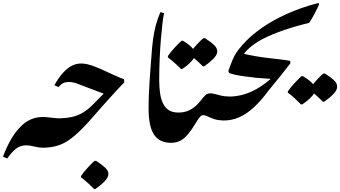

<svg xmlns="http://www.w3.org/2000/svg" viewBox="-27 -967 2303 1300"><path d="M22 106 -7 94Q17 30 46 -20.5Q75 -71 108 -105Q140 -140 179.5 -157.5Q219 -175 266 -175Q278 -175 297 -173Q316 -171 335 -168.5Q354 -166 364 -166Q386 -166 394 -149Q402 -132 402 -104Q402 -65 381 -34Q360 -3 329 15Q298 33 265 33Q235 33 205 25Q175 17 151 17Q110 17 80.5 40.5Q51 64 22 106Z M610 313Q589 291 574.5 278Q560 265 548 254.5Q536 244 521 234V225Q528 214 540.5 198.5Q553 183 568 167Q583 151 595.5 138.5Q608 126 614 122H624Q664 148 685.5 168.5Q707 189 707 211Q707 234 681.5 260.5Q656 287 618 313Z M265 33Q246 33 234.5 17.5Q223 2 223 -30Q223 -68 244.5 -98.5Q266 -129 298.5 -147.5Q331 -166 364 -166Q419 -166 459.5 -175Q500 -184 533.5 -204Q567 -224 597 -254Q614 -271 633 -290Q652 -309 675 -333Q631 -349 593.5 -363.5Q556 -378 516 -393Q493 -403 474 -407.5Q455 -412 438 -412Q418 -412 401.5 -404.5Q385 -397 370 -377L341 -390Q382 -463 426.5 -500Q471 -537 523 -537Q544 -537 567 -531.5Q590 -526 621 -514Q652 -502 696 -481Q732 -465 753.5 -455Q775 -445 788.5 -439.5Q802 -434 813 -431L814 -409Q801 -396 774.5 -367.5Q748 -339 715.5 -303Q683 -267 651 -231Q619 -195 595 -167Q557 -123 519 -85.5Q481 -48 443 -21Q405 6 366 18Q342 26 316.5 29.5Q291 33 265 33Z M1131 0Q1052 0 1015.5 -56Q979 -112 979 -233Q979 -277 980.5 -319Q982 -361 985 -403.5Q988 -446 991 -490.5Q994 -535 998 -583Q1002 -644 1008.5 -695Q1015 -746 1027 -792.5Q1039 -839 1059 -885L1084 -878Q1078 -852 1072.5 -804.5Q1067 -757 1062 -696.5Q1057 -636 1054 -566.5Q1051 -497 1051 -426Q1051 -376 1057 -335Q1063 -294 1077.5 -265Q1092 -236 1117 -220.5Q1142 -205 1180 -205Q1203 -205 1213.5 -183Q1224 -161 1224 -121Q1224 -82 1212 -55Q1200 -28 1179 -14Q1158 0 1131 0Z M1199 -500Q1178 -521 1163 -534Q1148 -547 1136 -557.5Q1124 -568 1110 -578V-588Q1117 -599 1129.5 -614.5Q1142 -630 1157 -646Q1172 -662 1184.5 -674.5Q1197 -687 1203 -691H1212Q1238 -675 1254.5 -661.5Q1271 -648 1280 -636Q1293 -652 1307 -667Q1321 -682 1333 -693.5Q1345 -705 1351 -709H1360Q1401 -683 1422.5 -662.5Q1444 -642 1444 -619Q1444 -596 1418 -569.5Q1392 -543 1356 -518H1347Q1328 -537 1313.5 -550Q1299 -563 1286 -574Q1266 -540 1207 -500Z M1131 0Q1110 0 1099 -20.5Q1088 -41 1088 -86Q1088 -132 1102 -157.5Q1116 -183 1137.5 -194Q1159 -205 1181 -205Q1220 -205 1249 -218Q1278 -231 1300 -251Q1312 -262 1323 -274.5Q1334 -287 1345 -302Q1361 -322 1371 -328.5Q1381 -335 1396 -335Q1411 -335 1429.5 -330Q1448 -325 1470 -319.5Q1492 -314 1519 -314Q1534 -314 1542 -304Q1550 -294 1553 -278.5Q1556 -263 1556 -247Q1556 -199 1535 -175.5Q1514 -152 1485 -152Q1450 -152 1424 -160.5Q1398 -169 1381 -178Q1364 -187 1350 -187Q1338 -187 1330 -179Q1322 -171 1309 -151Q1276 -95 1248.5 -61.5Q1221 -28 1193.5 -14Q1166 0 1131 0Z M1485 -151Q1469 -151 1459 -167.5Q1449 -184 1449 -217Q1449 -265 1470 -289Q1491 -313 1519 -313Q1579 -313 1632 -330Q1685 -347 1736 -380Q1754 -392 1771.5 -405Q1789 -418 1806 -433Q1800 -434 1781.5 -435Q1763 -436 1719 -439Q1677 -444 1636.5 -449Q1596 -454 1566.5 -460.5Q1537 -467 1525 -473L1519 -486Q1535 -532 1548 -562.5Q1561 -593 1573 -608Q1585 -623 1596 -623Q1604 -623 1611.5 -619.5Q1619 -616 1619 -608V-604Q1633 -600 1653.5 -596Q1674 -592 1698 -587.5Q1722 -583 1748 -579.5Q1774 -576 1799 -573Q1829 -570 1849 -567.5Q1869 -565 1883.5 -563Q1898 -561 1910 -559.5Q1922 -558 1938 -555L1939 -538Q1912 -502 1875 -456.5Q1838 -411 1793 -356Q1740 -284 1690.5 -239Q1641 -194 1591.5 -172.5Q1542 -151 1485 -151Z M2011 -260Q1989 -282 1974.5 -295.5Q1960 -309 1948.5 -319Q1937 -329 1922 -339V-349Q1929 -359 1941.5 -374.5Q1954 -390 1969 -406Q1984 -422 1996.5 -434.5Q2009 -447 2015 -451H2025Q2051 -435 2067 -422Q2083 -409 2093 -397Q2113 -421 2133.5 -442.5Q2154 -464 2163 -469H2173Q2213 -444 2234.5 -423.5Q2256 -403 2256 -380Q2256 -357 2230.5 -330.5Q2205 -304 2168 -278H2160Q2140 -297 2126 -310.5Q2112 -324 2099 -334Q2079 -301 2020 -260Z M1566 -548Q1562 -548 1556.5 -551Q1551 -554 1551 -561Q1551 -571 1561 -590Q1571 -609 1591.5 -635.5Q1612 -662 1643 -693Q1684 -735 1750.5 -781.5Q1817 -828 1912 -871.5Q2007 -915 2129 -947L2134 -938Q2132 -932 2123.5 -914.5Q2115 -897 2104 -876Q2093 -855 2082.5 -837.5Q2072 -820 2066 -812Q2046 -807 2025.5 -802Q2005 -797 1985 -791Q1896 -766 1819.5 -734.5Q1743 -703 1694 -668Q1662 -645 1641.5 -623Q1621 -601 1611 -581Q1595 -548 1566 -548Z"/></svg>

Font: Noto Nastaliq Urdu SemiBold
Style: Regular
Weight: 600
Version: Version 3.007